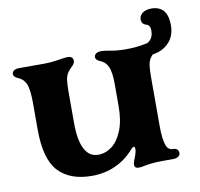

<svg xmlns="http://www.w3.org/2000/svg" viewBox="-83 -693 811 779"><g transform="rotate(-10 323.0 -303.5)"><path d="M50 -213.5V-322Q50 -379 40 -402Q30 -424 10 -432Q-10 -440 -10 -452Q-10 -461 -2.5 -466.5Q5 -472 20 -472H121Q153 -472 187 -478Q213 -482 220 -482Q243 -482 243 -462Q243 -456 239 -450Q235 -444 229 -439Q219 -429 214 -422Q205 -409 202.5 -391.5Q200 -374 200 -342V-214Q200 -143 219 -106.5Q238 -70 274.6 -70Q305.1 -70 331.1 -89.5Q357 -109 373.5 -149.5Q390 -190 390 -251V-342Q390 -389 380 -412Q370 -434 350 -442Q330 -450 330 -462Q330 -471 337.5 -476.5Q345 -482 360 -482Q371 -482 393 -478Q421 -472 461 -472Q502.7 -472 536 -479Q548 -482 560 -482Q583 -482 583 -462Q583 -456 579 -450Q575 -444 569 -439Q559 -429 554 -422Q545 -409 542.5 -391.5Q540 -374 540 -342V-140Q540 -87 550 -60Q554 -50 561 -45Q568 -40 580 -40Q589 -40 594.5 -34.5Q600 -29 600 -20Q600 -12 592.5 -6Q585 0 570 0H532Q504 0 484 2Q464 4 451 7Q438 10 427 10Q410 10 410 -5Q410 -14 421 -40Q427 -58 427 -66Q427 -77 421 -77Q418 -77 411 -70Q379 -32 334 -11Q289 10 235 10Q145 10 97.5 -40.5Q50 -91 50 -213.5ZM460 -465Q460 -470 464 -471Q468 -472 477 -472H496Q539 -472 556.5 -486.5Q574 -501 574 -528Q574 -552 558 -556Q539 -561 539 -581Q539 -596 552.5 -606.5Q566 -617 590 -617Q606 -617 619 -611.5Q632 -606 640 -596Q656 -575 656 -537Q656 -488 624 -459.5Q592 -431 541 -431Q502 -431 481 -442.5Q460 -454 460 -465Z"/></g></svg>

Font: Raigarh
Style: Regular
Weight: 400
Designer: jaikishan Patel
Foundry: MagicType
Version: Version 1.000;FEAKit 1.0